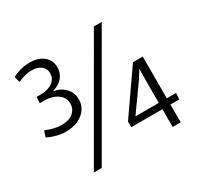

<svg xmlns="http://www.w3.org/2000/svg" viewBox="-150 -879 1089 1057"><g transform="rotate(-30 395.0 -350.5)"><path d="M139 -271Q108 -271 77.5 -280Q47 -289 26 -300L39 -338Q59 -329 85.5 -322Q112 -315 136 -315Q188 -315 213 -338Q238 -361 238 -393Q238 -421 222 -440Q206 -459 180.5 -469Q155 -479 126 -479H93L95 -518H126Q147 -518 170 -525.5Q193 -533 209 -550Q225 -567 225 -595Q225 -623 203.5 -640.5Q182 -658 145 -658Q119 -658 96 -651.5Q73 -645 55 -636L45 -673Q65 -684 93.5 -692.5Q122 -701 156 -701Q211 -701 243.5 -673.5Q276 -646 276 -604Q276 -567 255 -540.5Q234 -514 190 -500V-499Q232 -493 261 -463.5Q290 -434 290 -389Q290 -357 272 -330Q254 -303 220 -287Q186 -271 139 -271ZM612 -696 210 0H160L562 -696ZM661 0V-266L662 -366L661 -367L628 -315L514 -155V-153H771L768 -113H463V-149L650 -418H712V0Z"/></g></svg>

Font: Murecho Thin Light
Style: Regular
Weight: 300
Version: Version 1.010